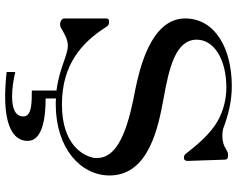

<svg xmlns="http://www.w3.org/2000/svg" viewBox="-110 -624 949 770"><g transform="rotate(90 365.0 -238.5)"><path d="M398 12.9C574.3 12.9 683.2 -87.1 683.2 -203C683.2 -362.4 483.2 -399 378.2 -418.8C249.5 -441.6 138.6 -468.3 138.6 -552.5C138.6 -620.8 215.8 -671.3 330.7 -671.3C371.3 -671.3 421.8 -661.4 466.3 -635.6C513.9 -608.9 560.4 -554.5 588.1 -518.8C599 -504 603 -501 610.9 -501C620.8 -501 624.8 -505.9 624.8 -516.8L619.8 -664.4C619.8 -674.3 614.9 -678.2 602 -678.2C591.1 -678.2 587.1 -675.2 574.3 -668.3C566.3 -662.4 549.5 -655.4 524.8 -655.4C517.8 -655.4 506.9 -655.4 496 -658.4C438.6 -680.2 383.2 -693.1 324.8 -693.1C176.2 -693.1 53.5 -627.7 53.5 -505.9C53.5 -365.3 266.3 -321.8 334.7 -306.9C455.4 -284.2 612.9 -248.5 612.9 -154.5C612.9 -148.5 613.9 -140.6 610.9 -132.7C603 -101 564.4 -11.9 398 -11.9C239.6 -11.9 150.5 -90.1 87.1 -190.1C83.2 -197 77.2 -201 67.3 -201C57.4 -201 53.5 -197 53.5 -190.1V-21.8C53.5 -8.9 72.3 0 89.1 -6.9C111.9 -19.8 135.6 -35.6 162.4 -35.6C202 -35.6 253.5 -1 342.6 9.9V108.9C391.1 108.9 446.5 108.9 446.5 142.6C446.5 176.2 412.9 188.1 365.3 188.1C337.6 188.1 301 183.2 268.3 175.2V209.9C303 213.9 337.6 215.8 368.3 215.8C469.3 215.8 544.6 190.1 544.6 125.7C544.6 64.4 447.5 53.5 374.3 53.5V11.9C381.2 12.9 390.1 12.9 398 12.9Z"/></g></svg>

Font: Biblismive
Style: Regular
Weight: 400
Designer: Susan Drake
Foundry: Susan Drake
Version: Version 1.0; ttfautohint (v1.8.4.7-5d5b)